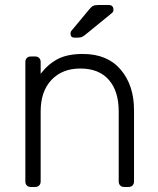

<svg xmlns="http://www.w3.org/2000/svg" viewBox="-20 -745 630 765"><path d="M492 0H475Q465 0 459 -6Q453 -12 453 -22V-301Q453 -382 413.5 -427Q374 -472 300 -472Q228 -472 185 -426.5Q142 -381 142 -301V-22Q142 -12 136 -6Q130 0 120 0H103Q93 0 87 -6Q81 -12 81 -22V-498Q81 -508 87 -514Q93 -520 103 -520H120Q130 -520 136 -514Q142 -508 142 -498V-451Q172 -490 210.5 -510Q249 -530 310 -530Q408 -530 461 -467.5Q514 -405 514 -306V-22Q514 -12 508 -6Q502 0 492 0ZM372 -725H413Q432 -725 432 -706Q432 -699 427 -694L318 -605Q310 -599 304 -597Q298 -595 287 -595H277Q261 -595 261 -611Q261 -619 266 -624L335 -707Q344 -718 351 -721.5Q358 -725 372 -725Z"/></svg>

Font: Rubik
Style: Regular
Weight: 300
Designer: Hubert & Fischer
Foundry: Hubert & Fischer
Version: Version 1.100